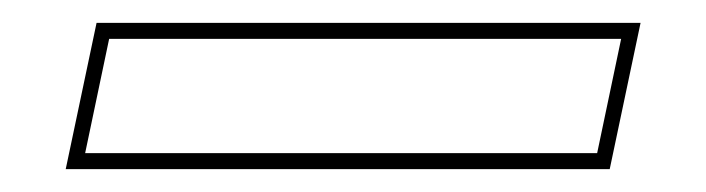

<svg xmlns="http://www.w3.org/2000/svg" viewBox="-20 -20 618 168"><path d="M37.5 128 64.5 0H540.5L513.5 128ZM54.5 114H502.5L523.5 14H75.5Z"/></svg>

Font: Tourney Thin Thin
Style: Italic
Weight: 250
Italic angle: -12°
Version: Version 1.015